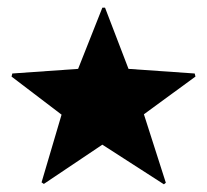

<svg xmlns="http://www.w3.org/2000/svg" viewBox="-20 -478 538 499"><path d="M406 1 411 -3 354 -181 488 -279 486 -287 314 -299 253 -458H246L183 -299L12 -287L10 -279L140 -180L88 -4L94 0L246 -102Z"/></svg>

Font: Noto Sans Arabic UI SmCn XBd
Style: Regular
Weight: 800
Width: 4
Designer: Monotype Design Team, Nadine Chahine and Nizar Qandah
Foundry: Monotype Imaging Inc.
Version: Version 2.010